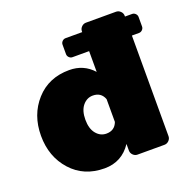

<svg xmlns="http://www.w3.org/2000/svg" viewBox="-126 -820 931 949"><g transform="rotate(-20 339.5 -346.0)"><path d="M333.3 -150Q376.7 -150 391.7 -190V-310Q376.7 -350 333.3 -350Q301.7 -350 280 -323.8Q258.3 -297.5 258.3 -250Q258.3 -202.5 280 -176.2Q301.7 -150 333.3 -150ZM279.2 -587.5V-637.5Q279.2 -647.5 286.7 -655Q294.2 -662.5 304.2 -662.5H391.7V-666.7Q391.7 -680 401.7 -690Q411.7 -700 425 -700H583.3Q596.7 -700 606.7 -690Q616.7 -680 616.7 -666.7V-662.5H654.2Q664.2 -662.5 671.7 -655Q679.2 -647.5 679.2 -637.5V-587.5Q679.2 -577.5 671.7 -570Q664.2 -562.5 654.2 -562.5H616.7V-33.3Q616.7 -20 606.7 -10Q596.7 0 583.3 0H441.7Q428.3 0 418.3 -10Q408.3 -20 408.3 -33.3V-68.3Q357.5 8.3 266.7 8.3Q158.3 8.3 91.7 -65.8Q25 -140 25 -250Q25 -360 91.7 -434.2Q158.3 -508.3 266.7 -508.3Q342.5 -508.3 391.7 -453.3V-562.5H304.2Q294.2 -562.5 286.7 -570Q279.2 -577.5 279.2 -587.5Z"/></g></svg>

Font: BoonTook Mon
Style: Regular
Weight: 400
Designer: Sungsit Sawaiwan
Foundry: FontUni
Version: Version 3.0